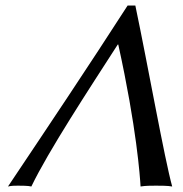

<svg xmlns="http://www.w3.org/2000/svg" viewBox="-20 -675 665 698"><path d="M408 -513H410C477 -209 489 -32 491 3C509 0 530 0 547 0C564 0 590 0 606 3C578 -98 518 -436 472 -655H444C301 -433 157 -218 9 3C22 0 34 0 45 0C56 0 83 0 94 3C156 -126 301 -347 408 -513Z"/></svg>

Font: Libertinus Sans
Style: Italic
Weight: 400
Italic angle: -12°
Designer: Philipp H. Poll, Khaled Hosny
Foundry: Caleb Maclennan
Version: Version 7.050;RELEASE